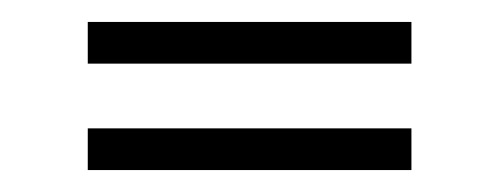

<svg xmlns="http://www.w3.org/2000/svg" viewBox="-20 -485 455 175"><path d="M60 -427V-465H355V-427ZM60 -330V-368H355V-330Z"/></svg>

Font: Big Shoulders Text Thin Thin
Style: Regular
Weight: 250
Version: Version 2.002